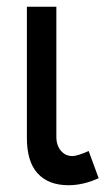

<svg xmlns="http://www.w3.org/2000/svg" viewBox="-20 -544 324 572"><path d="M147.9 -136.2Q147.9 -110.8 161.6 -94.7Q174.8 -79.1 195.8 -79.1Q210.9 -79.1 244.1 -94.2L273.9 -13.2Q228.5 7.8 184.1 7.8Q124 7.8 91.8 -27.8Q60.1 -63 60.1 -132.8V-523.9H147.9Z"/></svg>

Font: Miedinger*
Style: Book
Weight: 400
Version: Version 001.000